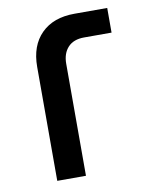

<svg xmlns="http://www.w3.org/2000/svg" viewBox="-65 -558 462 606"><g transform="rotate(-10 166.0 -255.0)"><path d="M70 0V-365Q70 -433 108.5 -471.5Q147 -510 215 -510H320V-431H232Q198 -431 180 -411.5Q162 -392 162 -359V0Z"/></g></svg>

Font: MuseoModerno
Style: Regular
Weight: 400
Designer: Pablo Cosgaya, Héctor Gatti, Marcela Romero, and the Authors of The MuseoModerno Project.
Foundry: Omnibus-Type Team
Version: Version 1.001